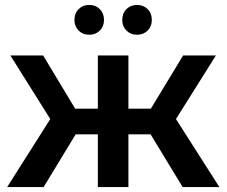

<svg xmlns="http://www.w3.org/2000/svg" viewBox="-20 -759 919 779"><path d="M591 -214H501V0H377V-214H287L157 0H9L184 -276L22 -534H155L285 -318H377V-534H501V-318H592L723 -534H856L694 -276L870 0H721ZM282 -678Q282 -705 299 -722Q316 -739 342 -739Q368 -739 385 -722Q402 -705 402 -678Q402 -652 385 -635Q368 -618 342 -618Q316 -618 299 -635Q282 -652 282 -678ZM476 -678Q476 -705 493 -722Q510 -739 536 -739Q562 -739 579 -722Q596 -705 596 -678Q596 -652 579 -635Q562 -618 536 -618Q510 -618 493 -635Q476 -652 476 -678Z"/></svg>

Font: APTA Sans SemiBold
Style: Bold
Weight: 600
Version: Version 7.200